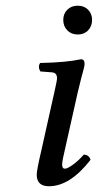

<svg xmlns="http://www.w3.org/2000/svg" viewBox="-20 -644 343 674"><path d="M252.9 -319.8 209 -124Q198.2 -80.1 198.2 -65.9Q198.2 -51.8 208 -51.8Q216.3 -51.8 236.1 -65.9Q255.9 -80.1 273.9 -101.1Q292 -101.1 297.9 -83Q225.6 9.8 151.9 9.8Q108.9 9.8 108.9 -30.8Q108.9 -46.9 125 -115.2L170.9 -320.8Q180.2 -361.8 180.2 -369.1Q180.2 -388.7 162.1 -390.1L122.1 -393.1Q117.2 -399.9 116.7 -408.2Q116.2 -416.5 121.1 -422.9Q213.4 -424.8 264.2 -436Q276.9 -436 276.9 -419.9Q276.9 -413.6 273.9 -402.3Q271 -391.1 264.6 -367.4Q258.3 -343.8 252.9 -319.8ZM202.1 -574.2Q202.1 -595.7 216.3 -609.9Q230.5 -624 252.9 -624Q275.4 -624 289.3 -609.9Q303.2 -595.7 303.2 -574.2Q303.2 -551.8 289.3 -537.4Q275.4 -522.9 252.9 -522.9Q230.5 -522.9 216.3 -537.4Q202.1 -551.8 202.1 -574.2Z"/></svg>

Font: Common Serif News
Style: Italic
Weight: 450
Italic angle: -12°
Designer: Philipp H. Poll, Khaled Hosny
Foundry: Stefan Peev, Context Ltd.
Version: Version 1.026